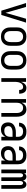

<svg xmlns="http://www.w3.org/2000/svg" viewBox="1712 -2280 576 4040"><g transform="rotate(90 2000.0 -260.0)"><path d="M205 0 44 -520H126L226 -173Q232 -152 238 -131Q244 -110 250 -88Q256 -110 262 -131Q268 -152 274 -173L374 -520H456L295 0Z M750 8Q723 8 696 2.5Q669 -3 646 -16Q623 -29 604.5 -49.5Q586 -70 575 -94.5Q564 -119 560 -146Q556 -173 556 -200V-320Q556 -347 560 -374Q564 -401 575 -425.5Q586 -450 604.5 -470.5Q623 -491 646 -504Q669 -517 696 -522.5Q723 -528 750 -528Q777 -528 804 -522.5Q831 -517 854 -504Q877 -491 895.5 -470.5Q914 -450 925 -425.5Q936 -401 940 -374Q944 -347 944 -320V-200Q944 -173 940 -146Q936 -119 925 -94.5Q914 -70 895.5 -49.5Q877 -29 854 -16Q831 -3 804 2.5Q777 8 750 8ZM750 -62Q767 -62 784 -66Q801 -70 815 -79.5Q829 -89 839.5 -103Q850 -117 856 -133Q862 -149 864 -166Q866 -183 866 -200V-320Q866 -337 864 -354Q862 -371 856 -387Q850 -403 839.5 -417Q829 -431 815 -440.5Q801 -450 784 -454Q767 -458 750 -458Q733 -458 716 -454Q699 -450 685 -440.5Q671 -431 660.5 -417Q650 -403 644 -387Q638 -371 636 -354Q634 -337 634 -320V-200Q634 -183 636 -166Q638 -149 644 -133Q650 -117 660.5 -103Q671 -89 685 -79.5Q699 -70 716 -66Q733 -62 750 -62Z M1250 8Q1223 8 1196 2.5Q1169 -3 1146 -16Q1123 -29 1104.5 -49.5Q1086 -70 1075 -94.5Q1064 -119 1060 -146Q1056 -173 1056 -200V-320Q1056 -347 1060 -374Q1064 -401 1075 -425.5Q1086 -450 1104.5 -470.5Q1123 -491 1146 -504Q1169 -517 1196 -522.5Q1223 -528 1250 -528Q1277 -528 1304 -522.5Q1331 -517 1354 -504Q1377 -491 1395.5 -470.5Q1414 -450 1425 -425.5Q1436 -401 1440 -374Q1444 -347 1444 -320V-200Q1444 -173 1440 -146Q1436 -119 1425 -94.5Q1414 -70 1395.5 -49.5Q1377 -29 1354 -16Q1331 -3 1304 2.5Q1277 8 1250 8ZM1250 -62Q1267 -62 1284 -66Q1301 -70 1315 -79.5Q1329 -89 1339.5 -103Q1350 -117 1356 -133Q1362 -149 1364 -166Q1366 -183 1366 -200V-320Q1366 -337 1364 -354Q1362 -371 1356 -387Q1350 -403 1339.5 -417Q1329 -431 1315 -440.5Q1301 -450 1284 -454Q1267 -458 1250 -458Q1233 -458 1216 -454Q1199 -450 1185 -440.5Q1171 -431 1160.5 -417Q1150 -403 1144 -387Q1138 -371 1136 -354Q1134 -337 1134 -320V-200Q1134 -183 1136 -166Q1138 -149 1144 -133Q1150 -117 1160.5 -103Q1171 -89 1185 -79.5Q1199 -70 1216 -66Q1233 -62 1250 -62Z M1624 0V-520H1702V-412Q1709 -434 1719.5 -455Q1730 -476 1746 -493Q1762 -510 1784 -519Q1806 -528 1829 -528Q1848 -528 1866.5 -523.5Q1885 -519 1900 -508.5Q1915 -498 1925 -482Q1935 -466 1941 -448.5Q1947 -431 1949 -412.5Q1951 -394 1951 -375H1873Q1873 -390 1870.5 -404.5Q1868 -419 1860.5 -432Q1853 -445 1839.5 -451.5Q1826 -458 1811 -458Q1791 -458 1772.5 -449.5Q1754 -441 1741.5 -426Q1729 -411 1721 -392.5Q1713 -374 1709 -354.5Q1705 -335 1703.5 -315Q1702 -295 1702 -276V0Z M2064 0V-520H2142V-429Q2150 -450 2163 -469Q2176 -488 2194.5 -502Q2213 -516 2235.5 -522Q2258 -528 2280 -528Q2305 -528 2329 -521Q2353 -514 2371.5 -498.5Q2390 -483 2403 -461.5Q2416 -440 2423.5 -416.5Q2431 -393 2433.5 -368.5Q2436 -344 2436 -320V0H2358V-320Q2358 -337 2356 -353.5Q2354 -370 2349 -385.5Q2344 -401 2334.5 -415Q2325 -429 2312 -439Q2299 -449 2283 -453.5Q2267 -458 2250 -458Q2233 -458 2217 -453.5Q2201 -449 2188 -439Q2175 -429 2165.5 -415Q2156 -401 2151 -385.5Q2146 -370 2144 -353.5Q2142 -337 2142 -320V0Z M2702 8Q2672 8 2643 -1Q2614 -10 2593.5 -32Q2573 -54 2564.5 -83Q2556 -112 2556 -142Q2556 -167 2562.5 -192Q2569 -217 2585 -237Q2601 -257 2622.5 -270.5Q2644 -284 2668.5 -292Q2693 -300 2718 -303Q2743 -306 2769 -306H2858V-355Q2858 -376 2851 -397Q2844 -418 2828 -432Q2812 -446 2791 -452Q2770 -458 2749 -458Q2729 -458 2709.5 -454Q2690 -450 2674 -439Q2658 -428 2649 -410Q2640 -392 2640 -373H2562Q2562 -396 2568.5 -418Q2575 -440 2588 -459Q2601 -478 2619.5 -491.5Q2638 -505 2659 -513.5Q2680 -522 2703 -525Q2726 -528 2749 -528Q2773 -528 2797 -524.5Q2821 -521 2843 -511Q2865 -501 2883.5 -485Q2902 -469 2914 -448Q2926 -427 2931 -403Q2936 -379 2936 -355V0H2858V-86Q2849 -64 2832.5 -45.5Q2816 -27 2795 -14.5Q2774 -2 2750 3Q2726 8 2702 8ZM2732 -62Q2756 -62 2780.5 -68.5Q2805 -75 2823 -91.5Q2841 -108 2849.5 -131.5Q2858 -155 2858 -180V-236H2769Q2754 -236 2738.5 -234.5Q2723 -233 2708.5 -229.5Q2694 -226 2680 -219.5Q2666 -213 2655 -203Q2644 -193 2639 -178.5Q2634 -164 2634 -149Q2634 -131 2641 -113Q2648 -95 2662 -83Q2676 -71 2694.5 -66.5Q2713 -62 2732 -62Z M3202 8Q3172 8 3143 -1Q3114 -10 3093.5 -32Q3073 -54 3064.5 -83Q3056 -112 3056 -142Q3056 -167 3062.5 -192Q3069 -217 3085 -237Q3101 -257 3122.5 -270.5Q3144 -284 3168.5 -292Q3193 -300 3218 -303Q3243 -306 3269 -306H3358V-355Q3358 -376 3351 -397Q3344 -418 3328 -432Q3312 -446 3291 -452Q3270 -458 3249 -458Q3229 -458 3209.5 -454Q3190 -450 3174 -439Q3158 -428 3149 -410Q3140 -392 3140 -373H3062Q3062 -396 3068.5 -418Q3075 -440 3088 -459Q3101 -478 3119.5 -491.5Q3138 -505 3159 -513.5Q3180 -522 3203 -525Q3226 -528 3249 -528Q3273 -528 3297 -524.5Q3321 -521 3343 -511Q3365 -501 3383.5 -485Q3402 -469 3414 -448Q3426 -427 3431 -403Q3436 -379 3436 -355V0H3358V-86Q3349 -64 3332.5 -45.5Q3316 -27 3295 -14.5Q3274 -2 3250 3Q3226 8 3202 8ZM3232 -62Q3256 -62 3280.5 -68.5Q3305 -75 3323 -91.5Q3341 -108 3349.5 -131.5Q3358 -155 3358 -180V-236H3269Q3254 -236 3238.5 -234.5Q3223 -233 3208.5 -229.5Q3194 -226 3180 -219.5Q3166 -213 3155 -203Q3144 -193 3139 -178.5Q3134 -164 3134 -149Q3134 -131 3141 -113Q3148 -95 3162 -83Q3176 -71 3194.5 -66.5Q3213 -62 3232 -62Z M3548 0V-520H3626V-478Q3631 -489 3638 -498.5Q3645 -508 3654.5 -515Q3664 -522 3675.5 -525Q3687 -528 3699 -528Q3714 -528 3728 -523Q3742 -518 3752.5 -508Q3763 -498 3770 -485Q3777 -472 3781 -457Q3785 -471 3792 -484.5Q3799 -498 3809.5 -508Q3820 -518 3833.5 -523Q3847 -528 3862 -528Q3877 -528 3891.5 -522.5Q3906 -517 3917 -506.5Q3928 -496 3934.5 -482Q3941 -468 3945 -453.5Q3949 -439 3950.5 -424Q3952 -409 3952 -394V0H3874V-394Q3874 -405 3872.5 -415.5Q3871 -426 3866 -436Q3861 -446 3851.5 -452Q3842 -458 3831 -458Q3821 -458 3811.5 -452Q3802 -446 3797 -436Q3792 -426 3790.5 -415.5Q3789 -405 3789 -394V0H3711V-394Q3711 -405 3709.5 -415.5Q3708 -426 3703 -436Q3698 -446 3688.5 -452Q3679 -458 3669 -458Q3658 -458 3648.5 -452Q3639 -446 3634 -436Q3629 -426 3627.5 -415.5Q3626 -405 3626 -394V0Z"/></g></svg>

Font: Iosevka Fuck
Style: Regular
Weight: 400
Monospace: yes
Designer: Belleve Invis
Foundry: Belleve Invis
Version: Version 28.0.7; ttfautohint (v1.8.3)